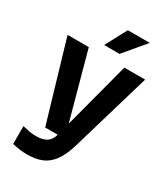

<svg xmlns="http://www.w3.org/2000/svg" viewBox="-221 -827 973 1113"><g transform="rotate(30 265.5 -270.0)"><path d="M151 188Q122 188 97.5 184.5Q73 181 49 175V56Q69 61 92 65.5Q115 70 139 70Q185 70 210.5 53.5Q236 37 246 0L386 -530H525L369 0Q347 75 315.5 116Q284 157 243 172.5Q202 188 151 188ZM162 0 6 -530H148L293 0ZM322 -585H219L295 -728H442Z"/></g></svg>

Font: Radio Canada Big SemiBold
Style: Regular
Weight: 600
Designer: Étienne Aubert Bonn
Foundry: Coppers and Brasses
Version: Version 1.001